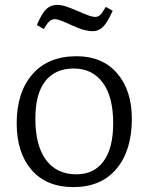

<svg xmlns="http://www.w3.org/2000/svg" viewBox="-20 -748 605 782"><path d="M279 14Q169 14 108.5 -56Q48 -126 48 -246Q48 -372 112 -445.5Q176 -519 292 -519Q397 -519 457 -449.5Q517 -380 517 -264Q517 -135 454.5 -60.5Q392 14 279 14ZM291 -38Q363 -38 402 -91.5Q441 -145 441 -246Q441 -354 398.5 -411.5Q356 -469 280 -469Q205 -469 164.5 -417.5Q124 -366 124 -265Q124 -155 167.5 -96.5Q211 -38 291 -38ZM359 -621Q342 -621 322.5 -626Q303 -631 275 -644Q242 -659 227.5 -664.5Q213 -670 204 -670Q191 -670 181.5 -661.5Q172 -653 158 -630L130 -646Q151 -695 169 -711.5Q187 -728 212 -728Q229 -728 246.5 -722.5Q264 -717 297 -703Q328 -689 343.5 -684Q359 -679 367 -679Q379 -679 387.5 -686.5Q396 -694 411 -720L439 -704Q416 -654 398.5 -637.5Q381 -621 359 -621Z"/></svg>

Font: Literata 12pt Light
Style: Regular
Weight: 300
Designer: Latin by Veronika Burian and Jose Scaglione. Greek by Irene Vlachou. Cyrillic by Vera Evstafieva.
Foundry: TypeTogether
Version: Version 3.002